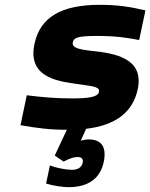

<svg xmlns="http://www.w3.org/2000/svg" viewBox="-20 -529 623 796"><path d="M313 -179C377 -170 394 -167 390 -147C386 -128 351 -121 281 -121C217 -121 162 -125 91 -134L65 -10C134 2 185 9 257 9L207 116L244 141C268 128 285 122 302 122C318 122 326 130 323 145C319 164 304 175 279 175C255 175 216 168 187 157L171 232C203 242 244 247 264 247C345 247 395 212 410 143C423 80 401 49 347 49C335 49 325 52 315 54L337 5C456 -9 530 -61 551 -159C578 -287 458 -308 361 -318C306 -324 277 -331 282 -354C286 -373 303 -380 383 -380C458 -380 506 -373 557 -363L583 -486C518 -501 468 -509 393 -509C235 -509 146 -458 123 -347C91 -199 238 -190 313 -179Z"/></svg>

Font: LT Wave Text Black Italic
Style: Regular
Weight: 900
Designer: Daniel Lyons
Version: Version 2.5 (Glyphs App)